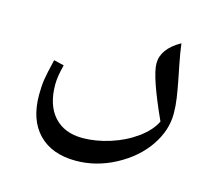

<svg xmlns="http://www.w3.org/2000/svg" viewBox="-87 -338 864 782"><g transform="rotate(15 345.0 53.0)"><path d="M293 339.8Q192.4 339.8 136.2 282Q80.1 224.1 80.1 119.1Q80.1 82.5 84.2 54.9Q88.4 27.3 103 -33.2L146 -22.9Q132.8 27.3 132.8 61Q132.8 147.9 176 195.6Q219.2 243.2 295.9 243.2Q352.1 243.2 411.9 224.1Q471.7 205.1 519 170.9Q566.4 136.7 585.9 96.2Q508.8 -72.8 508.8 -128.9Q508.8 -190.4 585.9 -233.9Q591.3 -192.4 598.9 -154.5Q606.4 -116.7 613.3 -81.5Q620.1 -46.4 625 -13.4Q629.9 19.5 629.9 51.8Q629.9 122.6 584.7 188.5Q539.6 254.4 459.5 297.1Q379.4 339.8 293 339.8Z"/></g></svg>

Font: Droid Arabic Naskh Colored
Style: Regular
Weight: 400
Designer: Pascal Zoghbi
Foundry: Ascender Corporation
Version: Version 1.00